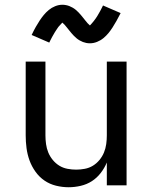

<svg xmlns="http://www.w3.org/2000/svg" viewBox="-20 -779 640 807"><path d="M268 8Q242 8 215.5 1.5Q189 -5 167 -20Q145 -35 129 -57.5Q113 -80 104 -105Q95 -130 91.5 -156.5Q88 -183 88 -210V-520H171V-210Q171 -192 173.5 -173.5Q176 -155 183 -138Q190 -121 202 -106.5Q214 -92 229.5 -82.5Q245 -73 263.5 -69.5Q282 -66 300 -66Q318 -66 336.5 -69.5Q355 -73 370.5 -82.5Q386 -92 398 -106.5Q410 -121 417 -138Q424 -155 426.5 -173.5Q429 -192 429 -210V-520H512V0H429V-96Q419 -72 403 -51.5Q387 -31 366 -17.5Q345 -4 319.5 2Q294 8 268 8ZM358 -597Q350 -597 342.5 -598.5Q335 -600 328.5 -602.5Q322 -605 315 -609Q308 -613 302.5 -617.5Q297 -622 291 -628Q285 -634 280.5 -639.5Q276 -645 271.5 -650.5Q267 -656 261.5 -663Q256 -670 251.5 -675Q247 -680 242 -684Q240 -682 236 -677.5Q232 -673 230 -671Q228 -669 225.5 -666Q223 -663 221 -659.5Q219 -656 216 -652Q213 -648 210.5 -643.5Q208 -639 205 -634Q202 -629 199 -623.5Q196 -618 193 -612Q190 -606 187 -600L113 -632Q122 -651 130.5 -666Q139 -681 147 -693Q155 -705 164 -716Q173 -727 185 -737Q197 -747 212 -753Q227 -759 242 -759Q250 -759 257.5 -757.5Q265 -756 271.5 -753.5Q278 -751 285 -747Q292 -743 297.5 -738.5Q303 -734 309 -728Q315 -722 319.5 -716.5Q324 -711 328.5 -705.5Q333 -700 338.5 -693Q344 -686 348.5 -681Q353 -676 358 -672Q360 -674 364 -678.5Q368 -683 370 -685.5Q372 -688 374.5 -691Q377 -694 379 -697Q381 -700 384 -704Q387 -708 389.5 -712.5Q392 -717 395 -722Q398 -727 401 -732.5Q404 -738 407 -744Q410 -750 413 -756L487 -724Q478 -706 469.5 -691Q461 -676 453 -663.5Q445 -651 436 -640Q427 -629 415 -619Q403 -609 388 -603Q373 -597 358 -597Z"/></svg>

Font: Zed Mono Extended
Style: Regular
Weight: 400
Width: 7
Monospace: yes
Designer: Belleve Invis
Foundry: Belleve Invis
Version: Version 1.0.0; ttfautohint (v1.8.4)